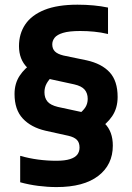

<svg xmlns="http://www.w3.org/2000/svg" viewBox="-20 -768 550 799"><path d="M215.5 10.5Q178 10.5 139 5.5Q100 0.5 64 -9.5V-119.5Q101 -109 138.5 -104Q176 -99 214 -99Q250 -99 271.2 -105.8Q292.5 -112.5 301.8 -124.8Q311 -137 311 -154Q311 -175 299.8 -186.2Q288.5 -197.5 264.5 -203L169.5 -224Q109 -238 74.8 -274.8Q40.5 -311.5 40.5 -377Q40.5 -420.5 61.8 -452.8Q83 -485 118 -507L200 -453Q182 -435.5 173.5 -419.5Q165 -403.5 165 -384Q165 -360.5 177.5 -345.5Q190 -330.5 221 -323L316 -302.5Q382.5 -287.5 416 -254Q449.5 -220.5 449.5 -162Q449.5 -82.5 389 -36Q328.5 10.5 215.5 10.5ZM386.5 -228.5 302 -288Q326.5 -307 335.8 -322.2Q345 -337.5 345 -356.5Q345 -380 332.2 -395Q319.5 -410 288.5 -417L194 -437.5Q128 -452 93.5 -486.5Q59 -521 59 -576Q59 -627.5 85 -666.2Q111 -705 165 -726.8Q219 -748.5 302.5 -748.5Q337 -748.5 369.2 -745.5Q401.5 -742.5 429.5 -736.5V-626.5Q400 -633.5 371.5 -636.2Q343 -639 313.5 -639Q267.5 -639 242.2 -631.2Q217 -623.5 207.2 -610.8Q197.5 -598 197.5 -583.5Q197.5 -565 208.5 -554Q219.5 -543 244 -537L340.5 -517Q403.5 -503 436.5 -467Q469.5 -431 469.5 -364.5Q469.5 -318 446.8 -284.5Q424 -251 386.5 -228.5Z"/></svg>

Font: Encode Sans SemiCondensed
Style: Bold
Weight: 700
Width: 4
Designer: Multiple Designers
Foundry: Impallari Type
Version: Version 3.002